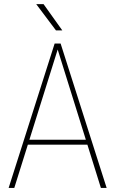

<svg xmlns="http://www.w3.org/2000/svg" viewBox="-20 -925 568 945"><path d="M266.6 -689.9 50.3 0H22.5L249 -710.9H272.5ZM476.6 0 261.2 -689.9 256.3 -710.9H278.3L504.9 0ZM416 -237.3V-212.9H111.8V-237.3ZM194.3 -904.8 286.6 -775.4H255.4L158.2 -904.8Z"/></svg>

Font: Roboto Condensed Thin
Style: Regular
Weight: 250
Width: 3
Designer: Christian Robertson
Foundry: Google
Version: Version 3.009; 2024